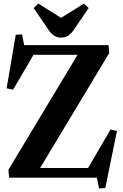

<svg xmlns="http://www.w3.org/2000/svg" viewBox="-20 -992 686 1072"><path d="M68 -798 103 -800 115 -740H586L590 -696L204 -54H472L597 -269L633 -261L568 58L533 60L521 0H31L27 -44L413 -686H167L53 -491L17 -499ZM321 -782Q297 -782 279 -795Q261 -808 241 -840L168 -947L194 -972L320 -893H322L449 -972L475 -947L402 -840Q382 -808 363.5 -795Q345 -782 321 -782Z"/></svg>

Font: Minipax
Style: Bold
Weight: 600
Designer: Raphaël Ronot, Igor Stepanchenko (Cyrillic)
Foundry: steppetype
Version: Version 1.002